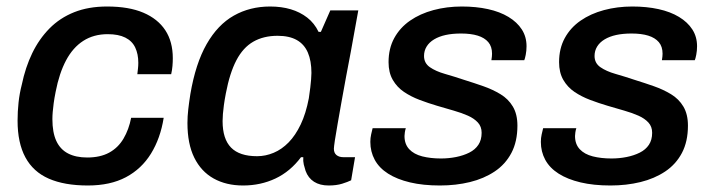

<svg xmlns="http://www.w3.org/2000/svg" viewBox="-20 -558 2193 590"><path d="M250 12Q178 12 130 -9Q82 -30 58 -74.5Q34 -119 34 -187Q34 -215 37 -243Q40 -271 47 -298Q58 -351 79 -394.5Q100 -438 132 -470.5Q164 -503 208 -520.5Q252 -538 309 -538Q376 -538 420.5 -519Q465 -500 488 -465Q511 -430 511 -379Q511 -368 510 -355.5Q509 -343 506 -330H402Q403 -339 404 -347.5Q405 -356 405 -365Q405 -392 395.5 -412Q386 -432 365 -442.5Q344 -453 311 -453Q268 -453 236 -432.5Q204 -412 183 -372.5Q162 -333 151 -276Q147 -256 145 -241Q143 -226 142 -214Q141 -202 141 -192Q141 -151 153 -125Q165 -99 189 -86.5Q213 -74 248 -74Q288 -74 315.5 -89Q343 -104 359.5 -132Q376 -160 383 -196H483Q473 -133 444 -86Q415 -39 367 -13.5Q319 12 250 12Z M727 12Q675 12 636.5 -9.5Q598 -31 577 -73.5Q556 -116 556 -180Q556 -200 558.5 -222Q561 -244 565 -269Q581 -363 615 -422.5Q649 -482 698.5 -510Q748 -538 810 -538Q845 -538 873.5 -529.5Q902 -521 924 -504Q946 -487 959 -460H966L995 -526H1081L1058 -399Q1051 -362 1043.5 -322.5Q1036 -283 1029.5 -245.5Q1023 -208 1017.5 -177.5Q1012 -147 1009 -126.5Q1006 -106 1006 -101Q1006 -88 1014 -81.5Q1022 -75 1035 -75H1071L1059 -4Q1049 1 1031.5 6.5Q1014 12 990 12Q963 12 945 0.5Q927 -11 919 -33Q916 -42 913.5 -52.5Q911 -63 912 -75H905Q872 -31 826.5 -9.5Q781 12 727 12ZM770 -78Q796 -78 821 -88.5Q846 -99 867 -120.5Q888 -142 904 -175.5Q920 -209 929 -256Q932 -275 933.5 -289Q935 -303 936 -314Q937 -325 937 -334Q937 -371 926 -396.5Q915 -422 892 -435Q869 -448 833 -448Q790 -448 758.5 -430Q727 -412 706.5 -373Q686 -334 674 -271Q670 -250 668 -235Q666 -220 665 -208Q664 -196 664 -186Q664 -131 690 -104.5Q716 -78 770 -78Z M1332 12Q1280 12 1240 2.5Q1200 -7 1172.5 -24.5Q1145 -42 1131.5 -67Q1118 -92 1118 -122Q1118 -134 1120.5 -145Q1123 -156 1125 -164H1227Q1225 -158 1224 -151Q1223 -144 1223 -140Q1223 -115 1237.5 -99.5Q1252 -84 1277.5 -77.5Q1303 -71 1335 -71Q1359 -71 1381.5 -75.5Q1404 -80 1422 -89Q1440 -98 1450 -113Q1460 -128 1460 -150Q1460 -169 1448.5 -181.5Q1437 -194 1418 -202.5Q1399 -211 1374.5 -218Q1350 -225 1323 -233Q1296 -241 1269.5 -251Q1243 -261 1221.5 -275.5Q1200 -290 1187 -312.5Q1174 -335 1174 -367Q1174 -409 1191.5 -441Q1209 -473 1240 -494.5Q1271 -516 1312 -527Q1353 -538 1399 -538Q1443 -538 1479.5 -530Q1516 -522 1542.5 -506Q1569 -490 1583.5 -467.5Q1598 -445 1598 -416Q1598 -402 1595.5 -389.5Q1593 -377 1591 -373H1490Q1491 -379 1491.5 -384Q1492 -389 1492 -393Q1492 -415 1480.5 -428.5Q1469 -442 1448 -448.5Q1427 -455 1397 -455Q1370 -455 1349.5 -450.5Q1329 -446 1314 -437Q1299 -428 1291 -415Q1283 -402 1283 -386Q1283 -364 1301 -351.5Q1319 -339 1347 -331Q1375 -323 1408 -312Q1437 -303 1465.5 -293Q1494 -283 1518 -268.5Q1542 -254 1556 -230.5Q1570 -207 1570 -172Q1570 -123 1551.5 -88Q1533 -53 1500 -31Q1467 -9 1424 1.5Q1381 12 1332 12Z M1856 12Q1804 12 1764 2.5Q1724 -7 1696.5 -24.5Q1669 -42 1655.5 -67Q1642 -92 1642 -122Q1642 -134 1644.5 -145Q1647 -156 1649 -164H1751Q1749 -158 1748 -151Q1747 -144 1747 -140Q1747 -115 1761.5 -99.5Q1776 -84 1801.5 -77.5Q1827 -71 1859 -71Q1883 -71 1905.5 -75.5Q1928 -80 1946 -89Q1964 -98 1974 -113Q1984 -128 1984 -150Q1984 -169 1972.5 -181.5Q1961 -194 1942 -202.5Q1923 -211 1898.5 -218Q1874 -225 1847 -233Q1820 -241 1793.5 -251Q1767 -261 1745.5 -275.5Q1724 -290 1711 -312.5Q1698 -335 1698 -367Q1698 -409 1715.5 -441Q1733 -473 1764 -494.5Q1795 -516 1836 -527Q1877 -538 1923 -538Q1967 -538 2003.5 -530Q2040 -522 2066.5 -506Q2093 -490 2107.5 -467.5Q2122 -445 2122 -416Q2122 -402 2119.5 -389.5Q2117 -377 2115 -373H2014Q2015 -379 2015.5 -384Q2016 -389 2016 -393Q2016 -415 2004.5 -428.5Q1993 -442 1972 -448.5Q1951 -455 1921 -455Q1894 -455 1873.5 -450.5Q1853 -446 1838 -437Q1823 -428 1815 -415Q1807 -402 1807 -386Q1807 -364 1825 -351.5Q1843 -339 1871 -331Q1899 -323 1932 -312Q1961 -303 1989.5 -293Q2018 -283 2042 -268.5Q2066 -254 2080 -230.5Q2094 -207 2094 -172Q2094 -123 2075.5 -88Q2057 -53 2024 -31Q1991 -9 1948 1.5Q1905 12 1856 12Z"/></svg>

Font: Archivo SemiBold Medium
Style: Italic
Weight: 500
Italic angle: -10°
Version: Version 2.001